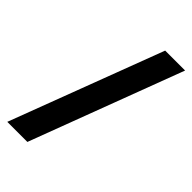

<svg xmlns="http://www.w3.org/2000/svg" viewBox="-226 -790 865 865"><g transform="rotate(45 207.0 -357.0)"><path d="M409 -722 134 8H6L282 -722Z"/></g></svg>

Font: Noto Sans Ethiopic ExtraCondensed ExtraBold
Style: Regular
Weight: 800
Width: 2
Designer: Monotype Design Team
Foundry: Monotype Imaging Inc.
Version: Version 2.102; ttfautohint (v1.8.4.7-5d5b)